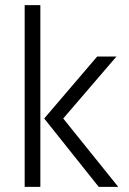

<svg xmlns="http://www.w3.org/2000/svg" viewBox="-20 -727 502 747"><path d="M137 0H76V-707H137ZM226 -266 440 0H364L152 -266L358 -507H433Z"/></svg>

Font: Hind Guntur Light
Style: Regular
Weight: 300
Designer: Manushi Parikh, Hitesh Malaviya
Foundry: Indian Type Foundry
Version: Version 1.002;PS 1.0;hotconv 1.0.86;makeotf.lib2.5.63406; tt